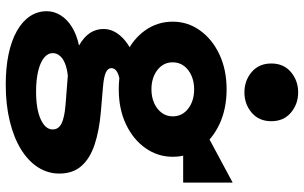

<svg xmlns="http://www.w3.org/2000/svg" viewBox="-210 -598 1033 652"><g transform="rotate(90 306.0 -271.5)"><path d="M266.6 225Q209.6 225 163.7 215.4Q117.8 205.8 85.1 187.4Q52.5 169.1 35.1 143.3Q17.6 117.5 17.6 85.5Q17.6 60.8 31.4 38.6Q45.2 16.5 71.2 0.2Q97.2 -16 134.1 -23.8Q105.2 -40.2 91.6 -60.9Q77.9 -81.5 77.9 -107.5Q77.9 -131 91.8 -152.2Q105.8 -173.5 130.9 -190.2Q156 -207 189.6 -216.8Q223.1 -226.5 262.6 -226L292.1 -164.2Q263.9 -164.6 245.9 -160.9Q228 -157.2 219.4 -150.2Q210.9 -143.1 210.9 -133.8Q210.9 -122.1 225.1 -115.2Q239.4 -108.2 274.4 -105.2L361.6 -97.8Q424.8 -92.1 471.3 -76.5Q517.9 -60.9 543.4 -31.8Q568.9 -2.8 568.9 43.2Q568.9 82.4 547.4 115.8Q526 149.1 486.1 173.5Q446.2 197.9 390.6 211.4Q335 225 266.6 225ZM290.4 122Q349.9 122 384.5 106.3Q419.1 90.6 419.1 65.5Q419.1 45.6 398.6 35.4Q378 25.2 333.4 21.8L236.4 14.2Q212 16.8 194.8 23.8Q177.6 30.9 168.8 41.6Q159.9 52.2 159.9 65.2Q159.9 82.2 175.8 95.1Q191.8 107.9 221 114.9Q250.2 122 290.4 122ZM282.9 -158.8Q215.1 -158.8 163.4 -183Q111.6 -207.2 82.4 -248.8Q53.1 -290.2 53.1 -342.2Q53.1 -393.1 82.8 -434.6Q112.4 -476.1 164.3 -500.6Q216.2 -525 282.9 -525Q349.1 -525 400.9 -500.8Q452.6 -476.5 482.2 -435.2Q511.9 -393.9 511.9 -342.2Q511.9 -291.4 482.6 -249.7Q453.4 -208 401.8 -183.4Q350.2 -158.8 282.9 -158.8ZM282.9 -269.8Q308.9 -269.8 329.6 -279Q350.4 -288.2 362.5 -304.6Q374.6 -320.9 374.6 -342.2Q374.6 -374.4 348.4 -394.6Q322.1 -414.8 282.9 -414.8Q256.5 -414.8 235.8 -405.4Q215 -396.1 203.1 -379.9Q191.1 -363.6 191.1 -342.2Q191.1 -310.2 217.2 -290Q243.4 -269.8 282.9 -269.8ZM366.6 -377.5V-420.6L599.6 -545.6V-377.5ZM293.1 -585.5Q253.4 -585.5 224.2 -610.1Q195.1 -634.8 195.1 -676.8Q195.1 -718.8 224.2 -743.4Q253.4 -768 293.1 -768Q332.9 -768 362 -743.4Q391.1 -718.8 391.1 -676.8Q391.1 -634.8 362 -610.1Q332.9 -585.5 293.1 -585.5Z"/></g></svg>

Font: Geologica-Sharp
Style: Regular
Weight: 100
Designer: Sindre Bremnes, Frode Helland
Foundry: Monokrom Skriftforlag AS
Version: Version 1.010;gftools[0.9.28]